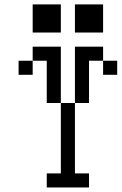

<svg xmlns="http://www.w3.org/2000/svg" viewBox="-20 -832 540 852"><path d="M375 0V-62.5H312.5V-375H250V-62.5H187.5V0ZM500 -500V-562.5H437.5V-500ZM250 -375Q250 -375 250 -625H125V-562.5H62.5V-500H125V-562.5H187.5V-375ZM312.5 -375H375V-562.5H437.5V-625H312.5Q312.5 -625 312.5 -375ZM125 -812.5Q125 -812.5 125 -687.5H250Q250 -687.5 250 -812.5ZM312.5 -812.5Q312.5 -812.5 312.5 -687.5H437.5Q437.5 -687.5 437.5 -812.5Z"/></svg>

Font: Unifont
Style: Regular
Weight: 500
Version: Version 15.1.04